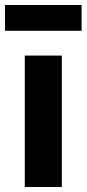

<svg xmlns="http://www.w3.org/2000/svg" viewBox="-30 -747 346 767"><path d="M-10 -727V-624H296V-727ZM69 0H217V-525H69Z"/></svg>

Font: Braiins Sans
Style: Bold
Weight: 700
Designer: Mike Abbink, Paul van der Laan, Pieter van Rosmalen, Jiri Chlebus, Lubos Buracinsky
Foundry: Bold Monday, Sudetype
Version: Version 1.000;hotconv 1.0.109;makeotfexe 2.5.65596